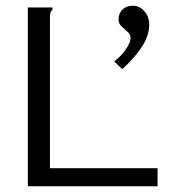

<svg xmlns="http://www.w3.org/2000/svg" viewBox="-20 -649 640 669"><path d="M406 -408 378 -435Q404 -455 419.5 -478.5Q435 -502 435 -517Q435 -529 424.5 -538Q414 -547 403.5 -557Q393 -567 393 -581Q393 -602 406.5 -615.5Q420 -629 443 -629Q466 -629 483 -610Q500 -591 500 -562Q500 -527 476 -488.5Q452 -450 406 -408ZM77 -623H163V-616Q157 -610 155.5 -603Q154 -596 154 -579V-63H529V0H77Z"/></svg>

Font: Inconsolata Expanded
Style: Regular
Weight: 400
Width: 7
Monospace: yes
Designer: Raph Levien, Cyreal, Brenton Simpson
Foundry: Raph Levien, Cyreal, Google
Version: Version 3.000; ttfautohint (v1.8.2.53-6de2)